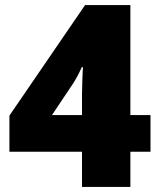

<svg xmlns="http://www.w3.org/2000/svg" viewBox="-20 -734 626 754"><path d="M571 -138V-282H492V-714H314L17 -280V-138H302V0H492V-138ZM302 -365V-282H184L263 -400C280 -426 288 -441 301 -470H306C305 -468 302 -395 302 -365Z"/></svg>

Font: Noto Sans Lao Looped Black
Style: Regular
Weight: 900
Designer: Mark Frömberg, Ben Mitchell
Foundry: The Fontpad Ltd
Version: Version 1.002